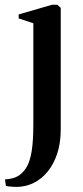

<svg xmlns="http://www.w3.org/2000/svg" viewBox="-64 -530 342 792"><path d="M3.5 241Q-7 241 -15.8 240.2Q-24.5 239.5 -31 238.5Q-37.5 237.5 -39.5 237L-43.5 210Q-34.5 210 -17.5 206.5Q-0.5 203 13 194.5Q33 181.5 46.5 158Q60 134.5 66.8 92.8Q73.5 51 73.5 -17.5V-434L13 -454V-470.5L151 -510.5H172.5L186.5 -497.5V4.5Q186.5 60 172 103.8Q157.5 147.5 132.2 178.2Q107 209 74 225Q41 241 3.5 241Z"/></svg>

Font: Merriweather 144pt SemiBold
Style: Regular
Weight: 600
Version: Version 2.100